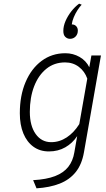

<svg xmlns="http://www.w3.org/2000/svg" viewBox="-20 -813 578 1046"><path d="M179 213 160.5 168.5Q233 164.5 279.8 146.5Q326.5 128.5 352 96Q377.5 63.5 385 17L400.5 -71.5Q375 -33 335.8 -10.5Q296.5 12 246.5 12Q197.5 12 162 -13.8Q126.5 -39.5 107.2 -86.2Q88 -133 88 -196Q88 -292.5 119.5 -366.2Q151 -440 207 -481.5Q263 -523 336 -523Q378 -523 413.5 -502.8Q449 -482.5 466.5 -446.5L478 -511H530L437.5 16Q426 83 392.2 124.8Q358.5 166.5 304.8 187.5Q251 208.5 179 213ZM259 -38.5Q304 -38.5 343.5 -64.5Q383 -90.5 412 -137L455.5 -384.5Q441.5 -424.5 409.5 -448.8Q377.5 -473 334.5 -473Q275.5 -473 232.5 -438.2Q189.5 -403.5 166 -342.8Q142.5 -282 142.5 -203.5Q142.5 -128 174.2 -83.2Q206 -38.5 259 -38.5ZM361.5 -601.5Q347 -601.5 336 -611.8Q325 -622 325 -644.5Q325 -671 337.2 -699Q349.5 -727 369 -751.8Q388.5 -776.5 411 -793L425 -787.5Q414 -776 402.5 -758.2Q391 -740.5 382.2 -719.8Q373.5 -699 371 -680Q386 -680 395 -670.5Q404 -661 404 -646.5Q404 -626.5 391.8 -614Q379.5 -601.5 361.5 -601.5Z"/></svg>

Font: Overpass ExtraLight
Style: Italic
Weight: 250
Italic angle: -10°
Designer: Delve Withrington, Dave Bailey, Thomas Jockin
Foundry: Delve Fonts LLC
Version: Version 4.000